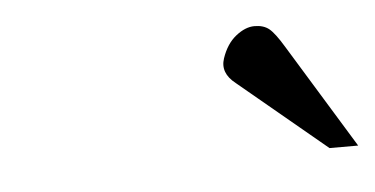

<svg xmlns="http://www.w3.org/2000/svg" viewBox="-28 -681 459 235"><g transform="rotate(-5 202.0 -563.5)"><path d="M404.3 -484.9H369.1L261.7 -574.2Q244.1 -587.9 250 -605.5Q255.9 -623 267.6 -632.3Q279.3 -641.6 290.5 -641.6Q301.8 -641.6 308.6 -636Q315.4 -630.4 325.7 -613.3Z"/></g></svg>

Font: RIT Rachana
Style: Italic
Weight: 400
Designer: Hussain KH
Version: 1.5.2